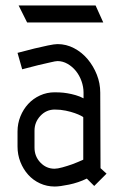

<svg xmlns="http://www.w3.org/2000/svg" viewBox="-20 -671 443 701"><path d="M284 -243Q284 -244 275.5 -248.5Q267 -253 253 -258Q239 -263 220 -267Q201 -271 180 -271Q149 -271 127.5 -248Q106 -225 106 -194V-132Q106 -100 127.5 -77.5Q149 -55 179 -55Q190 -55 208 -60Q226 -65 243 -71Q262 -78 284 -88ZM347 -57 369 -37 324 8 297 -19Q266 -4 232 3Q198 10 180 10Q151 10 126 -1.5Q101 -13 83 -33Q65 -53 54.5 -79.5Q44 -106 44 -136V-191Q44 -220 54.5 -246Q65 -272 83 -291.5Q101 -311 126 -322.5Q151 -334 180 -334Q186 -334 198.5 -333.5Q211 -333 226 -330.5Q241 -328 256.5 -323.5Q272 -319 285 -312V-333Q285 -354 277.5 -375Q270 -396 257 -412Q244 -428 226.5 -438Q209 -448 190 -448Q183 -448 162.5 -443Q142 -438 119 -433Q93 -426 61 -418L44 -478Q77 -487 106 -494Q131 -500 155 -505Q179 -510 190 -510Q222 -510 250.5 -495Q279 -480 300 -455Q321 -430 333.5 -398.5Q346 -367 346 -333ZM329 -651 357 -589H79L48 -651Z"/></svg>

Font: Marvel
Style: Bold
Weight: 700
Designer: Carolina Trebol
Foundry: Carolina Trebol
Version: Version 1.001